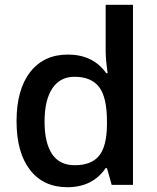

<svg xmlns="http://www.w3.org/2000/svg" viewBox="-20 -780 663 810"><path d="M264.2 9.8Q163.1 9.8 106.4 -63.5Q49.8 -136.7 49.8 -269Q49.8 -401.9 107.2 -475.8Q164.6 -549.8 266.1 -549.8Q372.6 -549.8 428.2 -471.2H434.1Q425.8 -529.3 425.8 -563V-759.8H541V0H451.2L431.2 -70.8H425.8Q370.6 9.8 264.2 9.8ZM294.9 -83Q365.7 -83 397.9 -122.8Q430.2 -162.6 431.2 -252V-268.1Q431.2 -370.1 397.9 -413.1Q364.7 -456.1 293.9 -456.1Q233.4 -456.1 200.7 -407Q168 -357.9 168 -267.1Q168 -177.2 199.7 -130.1Q231.4 -83 294.9 -83Z"/></svg>

Font: f1_2797           
Style: Regular
Weight: 600
Foundry: Ascender Corporation
Version: Version 1.10